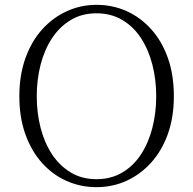

<svg xmlns="http://www.w3.org/2000/svg" viewBox="-20 -759 799 794"><path d="M379 15Q314 15 256 -10.5Q198 -36 154 -85Q110 -134 85 -203.5Q60 -273 60 -361Q60 -448 85 -518Q110 -588 154 -637Q198 -686 256 -712.5Q314 -739 379 -739Q445 -739 502.5 -713.5Q560 -688 604.5 -639Q649 -590 674 -520Q699 -450 699 -361Q699 -274 674 -204.5Q649 -135 604.5 -86Q560 -37 502.5 -11Q445 15 379 15ZM379 -18Q439 -18 485.5 -45.5Q532 -73 563 -120.5Q594 -168 610 -230Q626 -292 626 -361Q626 -430 610 -492Q594 -554 563 -601.5Q532 -649 485.5 -676.5Q439 -704 379 -704Q319 -704 273 -676.5Q227 -649 195.5 -601.5Q164 -554 148 -492Q132 -430 132 -361Q132 -292 148 -230Q164 -168 195.5 -120.5Q227 -73 273 -45.5Q319 -18 379 -18Z"/></svg>

Font: Noto Serif KR ExtraLight ExtraLight
Style: Regular
Weight: 250
Version: Version 2.003-H1;hotconv 1.1.1;makeotfexe 2.6.0